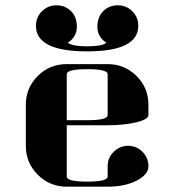

<svg xmlns="http://www.w3.org/2000/svg" viewBox="-20 -702 655 722"><path d="M77.1 -153.8V-308.1Q77.1 -371.6 122.1 -416.5Q166.5 -460.9 231 -460.9H384.8Q448.7 -460.9 493.7 -416Q538.1 -371.6 538.1 -308.1V-269Q538.1 -253.4 493.2 -242.2Q447.3 -231 384.8 -231H231V-38.1Q231 -19 308.1 -19Q384.8 -19 384.8 -38.1V-77.1Q384.8 -108.4 407.2 -130.9Q430.2 -153.3 460.9 -153.8Q493.2 -153.8 516.1 -130.9Q538.1 -108.4 538.1 -76.7Q538.1 -45.4 493.2 -22.5Q448.7 0 384.8 0H231Q167 0 122.1 -44.9Q77.1 -89.8 77.1 -153.8ZM115.2 -605Q115.2 -637.2 138.2 -660.2Q161.1 -682.1 192.4 -682.1Q224.6 -682.1 247.1 -660.2Q269 -638.2 269 -601.1Q269 -564 234.9 -541Q252.9 -527.8 308.1 -527.8Q363.3 -527.8 379.9 -541Q346.2 -563.5 346.2 -600.6Q346.2 -637.7 368.2 -660.2Q390.6 -682.1 422.9 -682.1Q455.1 -682.1 477.5 -659.7Q500 -637.2 500 -605Q500 -508.8 307.6 -508.8Q115.2 -508.8 115.2 -605ZM231 -250H308.1Q384.8 -250 384.8 -269V-422.9Q384.8 -441.9 308.1 -441.9Q231 -441.9 231 -422.9Z"/></svg>

Font: Hjet
Style: Regular
Weight: 400
Designer: T. Christopher White
Version: Version 1.2